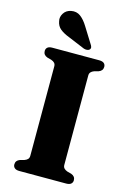

<svg xmlns="http://www.w3.org/2000/svg" viewBox="-137 -988 707 1053"><g transform="rotate(15 217.0 -461.5)"><path d="M313.5 -96Q313.5 -84.5 320 -77.2Q326.5 -70 338.5 -65.5L362.5 -59Q386 -50.5 386 -28Q386 -15.5 377.2 -7.8Q368.5 0 349.5 0H84Q65.5 0 56.8 -7.8Q48 -15.5 48 -28Q48 -50.5 71 -59L95 -65.5Q108 -70 114.2 -77.2Q120.5 -84.5 120.5 -96V-604Q120.5 -615.5 114.2 -622.8Q108 -630 95 -634.5L71 -641Q48 -649.5 48 -672Q48 -685 56.8 -692.5Q65.5 -700 84 -700H349.5Q368.5 -700 377.2 -692.5Q386 -685 386 -672Q386 -649.5 362.5 -641L338.5 -634.5Q326.5 -630 320 -622.8Q313.5 -615.5 313.5 -604ZM226.5 -861.5 281 -774Q286.5 -766.5 288.5 -758.8Q290.5 -751 285 -744.5Q279.5 -738.5 270 -737.8Q260.5 -737 252 -740L158.5 -779Q125.5 -791.5 106 -807.5Q86.5 -823.5 82 -850.5Q76.5 -872.5 90 -894.2Q103.5 -916 131 -921.5Q161.5 -927.5 184.2 -910.5Q207 -893.5 226.5 -861.5Z"/></g></svg>

Font: Fraunces
Style: Bold
Weight: 700
Version: Version 1.000;[b76b70a41]